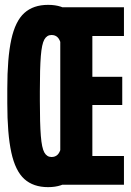

<svg xmlns="http://www.w3.org/2000/svg" viewBox="-20 -760 540 790"><path d="M178 10Q117 10 80 -23.5Q43 -57 26.5 -133Q10 -209 10 -335V-395Q10 -522 26.5 -597.5Q43 -673 80 -706.5Q117 -740 178 -740Q237 -740 270.5 -709.5Q304 -679 320 -608L231 -578Q226 -598 216.5 -607Q207 -616 192 -616Q173 -616 162.5 -597.5Q152 -579 148 -529.5Q144 -480 144 -385V-345Q144 -251 148 -201Q152 -151 162.5 -132.5Q173 -114 192 -114Q207 -114 216.5 -123Q226 -132 231 -152L320 -122Q304 -52 270.5 -21Q237 10 178 10ZM228 0V-730H490V-612H360V-444H483V-328H360V-118H490V0Z"/></svg>

Font: M PLUS 1 Code
Style: Bold
Weight: 700
Designer: Coji Morishita
Foundry: UNDERFOREST DESIGN
Version: Version 1.002